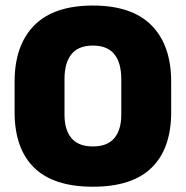

<svg xmlns="http://www.w3.org/2000/svg" viewBox="-20 -674 687 710"><path d="M323.5 16.5Q178 16.5 106 -54.2Q34 -125 34 -259V-372Q34 -506.5 106.5 -580Q179 -653.5 323.5 -653.5Q468 -653.5 540.5 -580Q613 -506.5 613 -372V-259Q613 -125 541 -54.2Q469 16.5 323.5 16.5ZM323.5 -132.5Q377 -132.5 402.8 -163.2Q428.5 -194 428.5 -250V-381.5Q428.5 -441.5 402.8 -473.5Q377 -505.5 323.5 -505.5Q270 -505.5 244.2 -473.5Q218.5 -441.5 218.5 -381.5V-250Q218.5 -194 244.2 -163.2Q270 -132.5 323.5 -132.5Z"/></svg>

Font: Anek Gurmukhi Medium ExtraBold
Style: Regular
Weight: 800
Version: Version 1.003